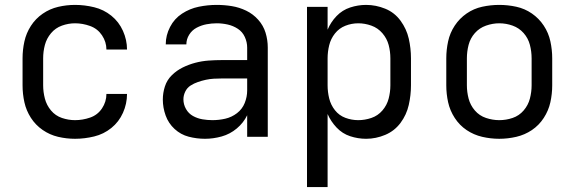

<svg xmlns="http://www.w3.org/2000/svg" viewBox="-20 -558 2344 783"><path d="M286 8Q325 8 364 -1.5Q403 -11 434 -36Q465 -61 481.5 -98Q498 -135 498 -175H414Q414 -143 396 -116Q378 -89 347.5 -78.5Q317 -68 286 -68Q259 -68 232.5 -77Q206 -86 188 -107.5Q170 -129 163 -156Q156 -183 156 -210V-320Q156 -348 163 -374.5Q170 -401 188 -422.5Q206 -444 232.5 -453.5Q259 -463 286 -463Q317 -463 347.5 -452Q378 -441 396 -414Q414 -387 414 -356H498Q498 -395 481.5 -432Q465 -469 434 -494Q403 -519 364 -528.5Q325 -538 286 -538Q251 -538 217 -530Q183 -522 154 -502Q125 -482 106 -452.5Q87 -423 79.5 -389Q72 -355 72 -320V-210Q72 -175 79.5 -141Q87 -107 106 -77.5Q125 -48 154 -28Q183 -8 217 0Q251 8 286 8Z M816 8Q850 8 884 -1.5Q918 -11 945.5 -34Q973 -57 988 -88V0H1072V-364Q1072 -395 1063 -424.5Q1054 -454 1033 -477.5Q1012 -501 984 -514.5Q956 -528 925.5 -533Q895 -538 864 -538Q827 -538 790.5 -530.5Q754 -523 722.5 -502.5Q691 -482 673.5 -448Q656 -414 656 -378V-377H740Q740 -398 751.5 -416.5Q763 -435 782 -445Q801 -455 822 -459Q843 -463 864 -463Q886 -463 908.5 -458Q931 -453 950 -440.5Q969 -428 978.5 -407Q988 -386 988 -364V-313H885Q858 -313 830.5 -311Q803 -309 776.5 -302Q750 -295 725.5 -283Q701 -271 681 -251.5Q661 -232 652.5 -205.5Q644 -179 644 -152Q644 -119 655.5 -87Q667 -55 692 -32Q717 -9 749.5 -0.5Q782 8 816 8ZM846 -68Q826 -68 805.5 -71.5Q785 -75 767 -85Q749 -95 738.5 -113.5Q728 -132 728 -153Q728 -169 735.5 -184.5Q743 -200 757 -209Q771 -218 787 -223.5Q803 -229 819 -232.5Q835 -236 851.5 -237Q868 -238 885 -238H988V-189Q988 -163 978 -138Q968 -113 946.5 -96.5Q925 -80 899 -74Q873 -68 846 -68Z M1232 205H1316V-93Q1329 -63 1352.5 -38Q1376 -13 1408 -2.5Q1440 8 1473 8Q1513 8 1551 -8Q1589 -24 1613.5 -57Q1638 -90 1647 -130Q1656 -170 1656 -210V-320Q1656 -361 1647 -400.5Q1638 -440 1613.5 -473.5Q1589 -507 1551 -522.5Q1513 -538 1473 -538Q1440 -538 1408 -527.5Q1376 -517 1352.5 -492.5Q1329 -468 1316 -437V-530H1232ZM1441 -68Q1414 -68 1388.5 -77.5Q1363 -87 1346 -108.5Q1329 -130 1322.5 -156.5Q1316 -183 1316 -210V-320Q1316 -347 1322.5 -373.5Q1329 -400 1346 -421.5Q1363 -443 1388.5 -453Q1414 -463 1441 -463Q1468 -463 1494.5 -453.5Q1521 -444 1539.5 -422.5Q1558 -401 1565 -374.5Q1572 -348 1572 -320V-210Q1572 -183 1565 -156Q1558 -129 1539.5 -107.5Q1521 -86 1494.5 -77Q1468 -68 1441 -68Z M2016 8Q2051 8 2085.5 0Q2120 -8 2149 -27.5Q2178 -47 2197.5 -77Q2217 -107 2224.5 -141Q2232 -175 2232 -210V-320Q2232 -355 2224.5 -389.5Q2217 -424 2197.5 -453.5Q2178 -483 2149 -503Q2120 -523 2085.5 -530.5Q2051 -538 2016 -538Q1981 -538 1946.5 -530.5Q1912 -523 1883 -503Q1854 -483 1834.5 -453.5Q1815 -424 1807.5 -389.5Q1800 -355 1800 -320V-210Q1800 -175 1807.5 -141Q1815 -107 1834.5 -77Q1854 -47 1883 -27.5Q1912 -8 1946.5 0Q1981 8 2016 8ZM2016 -68Q1989 -68 1962 -77Q1935 -86 1916.5 -107.5Q1898 -129 1891 -156Q1884 -183 1884 -210V-320Q1884 -348 1891 -375Q1898 -402 1916.5 -423Q1935 -444 1962 -453.5Q1989 -463 2016 -463Q2044 -463 2070.5 -453.5Q2097 -444 2115.5 -423Q2134 -402 2141 -375Q2148 -348 2148 -320V-210Q2148 -183 2141 -156Q2134 -129 2115.5 -107.5Q2097 -86 2070.5 -77Q2044 -68 2016 -68Z"/></svg>

Font: Iosevka SS01 Extended
Style: Regular
Weight: 400
Width: 7
Monospace: yes
Designer: Belleve Invis
Foundry: Belleve Invis
Version: Version 3.4.7; ttfautohint (v1.8.3)